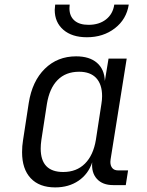

<svg xmlns="http://www.w3.org/2000/svg" viewBox="-20 -805 640 835"><path d="M537 -64 527 0H472Q426 0 401.5 -27Q377 -54 381 -99Q364 -48 321.5 -19Q279 10 220 10Q151 10 113.5 -30Q76 -70 76 -143Q76 -170 80 -194L105 -357Q120 -452 175 -506Q230 -560 311 -560Q369 -560 401.5 -532Q434 -504 436 -453L452 -550H531L461 -112Q460 -108 460 -101Q460 -84 468.5 -74Q477 -64 493 -64ZM421 -353Q424 -371 424 -387Q424 -438 398.5 -465.5Q373 -493 324 -493Q266 -493 230.5 -457Q195 -421 184 -353L160 -197Q157 -176 157 -159Q157 -57 255 -57Q313 -57 349.5 -93.5Q386 -130 397 -197ZM218 -762Q218 -769 220 -785H283Q282 -779 282 -769Q282 -735 303.5 -716Q325 -697 365 -697Q411 -697 441 -720.5Q471 -744 477 -785H540Q530 -721 479.5 -682Q429 -643 358 -643Q293 -643 255.5 -675.5Q218 -708 218 -762Z"/></svg>

Font: JetBrains Mono Semi Light
Style: Italic
Weight: 350
Italic angle: -9°
Monospace: yes
Designer: Philipp Nurullin, Konstantin Bulenkov
Foundry: JetBrains
Version: 2.002